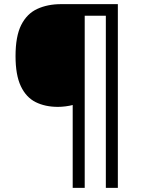

<svg xmlns="http://www.w3.org/2000/svg" viewBox="-20 -780 695 927"><path d="M549 127H491V-704H389V127H331V-273Q316 -269 296.5 -266.5Q277 -264 260 -264Q198 -264 152 -287Q106 -310 80.5 -364Q55 -418 55 -509Q55 -605 82.5 -659.5Q110 -714 160 -737Q210 -760 275 -760H549Z"/></svg>

Font: Noto Sans Thai
Style: Regular
Weight: 400
Designer: Monotype Design Team
Foundry: Monotype Imaging Inc.
Version: Version 2.001